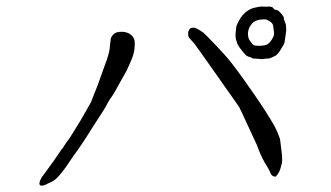

<svg xmlns="http://www.w3.org/2000/svg" viewBox="-20 -648 1040 604"><path d="M814 -587Q809 -587 807 -587Q787 -586 777 -578Q760 -562 760 -541Q760 -532 763 -525Q764 -522 773 -511Q775 -507 779.5 -505.5Q784 -504 793 -504Q794 -504 796 -504Q811 -504 820 -508Q829 -513 836 -525Q842 -535 842 -540.5Q842 -546 842 -547Q842 -549 839 -568Q838 -576 825 -583Q819 -586 817 -587Q814 -587 814 -587ZM724 -567Q735 -594 751 -608Q766 -621 782 -624Q803 -629 810 -627Q814 -627 819 -627Q836 -629 840 -622Q842 -620 844 -618Q845 -618 848 -617H849Q854 -617 863 -607Q873 -596 873 -591V-587Q874 -585 875 -583Q876 -579 877 -576Q880 -574 880 -560Q881 -557 880 -548Q876 -519 875 -514Q875 -511 863 -492Q855 -478 849 -475V-474Q833 -465 825 -464Q807 -463 806 -462Q804 -462 791 -463L775 -464Q772 -467 761 -470Q755 -472 752 -476L745 -484Q729 -503 726 -512Q721 -526 721 -535Q721 -539 721 -540Q723 -565 724 -567ZM789 -190Q780 -209 763 -246Q733 -311 732 -312Q676 -391 620 -471Q601 -498 592 -510Q582 -521 577 -527Q572 -532 572 -539Q571 -546 573.5 -551.5Q576 -557 579 -559Q583 -561 589 -561Q594 -561 603 -556Q612 -551 620 -545Q628 -538 644 -521Q690 -474 709 -449Q740 -409 780.5 -350Q821 -291 842 -254Q854 -232 861 -210L867 -161Q869 -138 865 -128Q862 -114 857 -105.5Q852 -97 848 -93Q846 -91 839 -94Q832 -98 830 -106Q826 -116 813 -136Q798 -163 789 -190ZM351 -377Q344 -363 333 -346Q321 -330 313 -313Q312 -310 276 -255Q241 -199 234 -190Q229 -182 210 -156Q166 -88 146 -78Q126 -68 121 -66Q116 -64 110 -64Q104 -64 104 -71Q104 -78 113 -93Q111 -89 149 -142Q174 -179 175 -180Q177 -181 177 -181Q177 -181 178 -183Q184 -194 200 -215Q204 -221 234 -270L266 -326Q267 -328 288 -382Q311 -445 312 -449Q323 -478 325 -495Q326 -508 328 -521Q328 -528 330 -530Q333 -537 340 -542.5Q347 -548 363 -548Q379 -548 390 -540Q401 -532 403 -521Q405 -510 403 -494Q401 -478 394 -461Q387 -444 379 -427Q367 -406 351 -377Z"/></svg>

Font: ToneOZ-Pinyin-Tsuipita-TC
Style: Regular
Weight: 400
Designer: ÂÆ£ÂøóÂáåJeffrey Xuan(jeffreyx@gmail.com, ToneOZ.com) ÈòøÂù§(cjkFonts)
Foundry: ToneOZ
Version: Version 0.24071